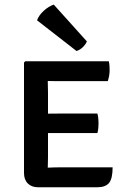

<svg xmlns="http://www.w3.org/2000/svg" viewBox="-20 -811 551 832"><path d="M468 -86Q468 -37 452.5 -18.2Q437 0.5 401.5 0.5H145Q117 0.5 100.5 -16Q84 -32.5 84 -61.5V-540L89.5 -545.5H451.5Q454 -534.5 454.5 -524Q455 -513.5 455 -504.5Q455 -495.5 453 -483.2Q451 -471 447 -459.5H244.5Q234.5 -459.5 218.8 -459.5Q203 -459.5 187 -460Q187 -448 187.5 -435.8Q188 -423.5 188 -408V-318.5Q204 -318.5 219.5 -318.8Q235 -319 244.5 -319H402Q405 -309 406 -297Q407 -285 407 -277Q407 -268 406 -256.2Q405 -244.5 402 -234.5H244.5Q235 -234.5 219.5 -234.5Q204 -234.5 188 -234.5V-129.5Q188 -116.5 187.5 -105.2Q187 -94 187 -84.5Q200.5 -85 214.2 -85.5Q228 -86 247.5 -86ZM213 -791 356.5 -631.5Q350.5 -617.5 338 -605.8Q325.5 -594 311.5 -590L140.5 -723Q148.5 -745 169.5 -764.2Q190.5 -783.5 213 -791Z"/></svg>

Font: Signika SC
Style: Regular
Weight: 400
Designer: Anna Giedryś
Foundry: Anna Giedryś
Version: Version 2.000; ttfautohint (v1.8.3) -l 8 -r 50 -G 200 -x 9 -